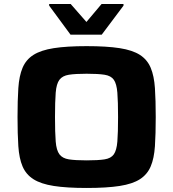

<svg xmlns="http://www.w3.org/2000/svg" viewBox="-20 -925 860 953"><path d="M410 8Q311 8 247 -2Q183 -12 146 -35.5Q109 -59 92 -99Q75 -139 71 -199.5Q67 -260 67 -344Q67 -427 71 -487.5Q75 -548 92 -588.5Q109 -629 146 -652.5Q183 -676 247 -686Q311 -696 410 -696Q510 -696 574 -686Q638 -676 674.5 -652.5Q711 -629 728 -588.5Q745 -548 749 -487.5Q753 -427 753 -344Q753 -260 749 -199.5Q745 -139 728 -99Q711 -59 674.5 -35.5Q638 -12 574 -2Q510 8 410 8ZM410 -129Q467 -129 499 -134Q531 -139 545 -159Q559 -179 562.5 -222.5Q566 -266 566 -344Q566 -421 562.5 -465Q559 -509 545 -529Q531 -549 499 -554Q467 -559 410 -559Q354 -559 322 -554Q290 -549 275 -529Q260 -509 256.5 -465Q253 -421 253 -344Q253 -266 256.5 -222.5Q260 -179 275 -159Q290 -139 322 -134Q354 -129 410 -129ZM330 -753 224 -897V-905H331L409 -816L484 -905H593V-897L485 -753Z"/></svg>

Font: Saira Expanded
Style: Bold
Weight: 700
Width: 7
Designer: Hector Gatti with collaboration of the Omnibus-Type team
Foundry: Omnibus-Type
Version: Version 1.100; ttfautohint (v1.8.3)